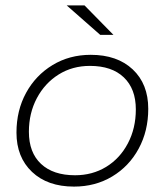

<svg xmlns="http://www.w3.org/2000/svg" viewBox="-20 -687 610 711"><path d="M41 -196Q41 -278 76.5 -343Q112 -408 174.5 -446Q237 -484 316 -484Q414 -484 471.5 -430Q529 -376 529 -284Q529 -202 493.5 -136.5Q458 -71 395.5 -33.5Q333 4 254 4Q156 4 98.5 -50.5Q41 -105 41 -196ZM483 -282Q483 -358 438.5 -400.5Q394 -443 313 -443Q248 -443 197 -411Q146 -379 116.5 -323.5Q87 -268 87 -199Q87 -122 132 -80Q177 -38 258 -38Q322 -38 373 -69Q424 -100 453.5 -156Q483 -212 483 -282ZM227 -667H293L400 -558H351Z"/></svg>

Font: Montserrat Ace
Style: Light Italic
Weight: 300
Italic angle: -11.3°
Designer: Julieta Ulanovsky
Foundry: Julieta Ulanovsky
Version: Version 1